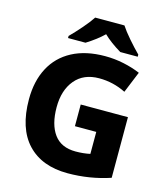

<svg xmlns="http://www.w3.org/2000/svg" viewBox="-134 -1034 998 1147"><g transform="rotate(15 365.0 -460.5)"><path d="M654 -407V-32Q528 10 392 10Q232 10 143.5 -84Q55 -178 55 -358Q55 -470 98.5 -552.5Q142 -635 226 -679.5Q310 -724 429 -724Q488 -724 544.5 -712Q601 -700 648 -680L594 -548Q516 -587 429 -587Q333 -587 280 -523.5Q227 -460 227 -355Q227 -248 271 -188Q315 -128 404 -128Q453 -128 494 -137V-273H362V-407ZM617 -784V-771H509Q442 -811 400 -852Q358 -811 294 -771H186V-784Q219 -817 255 -858.5Q291 -900 311 -931H492Q512 -900 548.5 -858Q585 -816 617 -784Z"/></g></svg>

Font: Noto Sans UI ExtraBold
Style: Regular
Weight: 800
Designer: Monotype Design Team
Foundry: Monotype Imaging Inc.
Version: Version 1.001